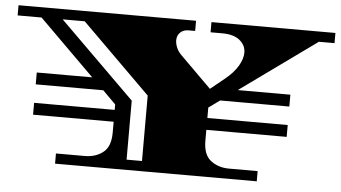

<svg xmlns="http://www.w3.org/2000/svg" viewBox="-61 -729 1432 807"><g transform="rotate(5 654.5 -325.0)"><path d="M197 0V-43H319Q364 -43 395.5 -67.5Q427 -92 427 -151V-197H87V-247H427V-270L372 -325H87V-375H321L87 -607H-14V-650H735V-607H707Q685 -607 672 -594Q659 -581 659 -561Q659 -547 666 -530Q673 -513 689 -498L818 -370L877 -418Q913 -447 931 -477.5Q949 -508 949 -534Q949 -565 923.5 -586Q898 -607 850 -607H800V-650H1323V-607H1257L935 -375H1157V-325H865L818 -291V-247H1157V-197H818V-151Q818 -92 850 -67.5Q882 -43 927 -43H1048V0ZM495 -43H560V-319L269 -607H176L495 -292Z"/></g></svg>

Font: Diplomata
Style: Regular
Weight: 400
Designer: Eduardo Rodriguez Tunni
Foundry: Eduardo Rodriguez Tunni
Version: Version 1.002; ttfautohint (v1.8.4.7-5d5b);gftools[0.9.23]